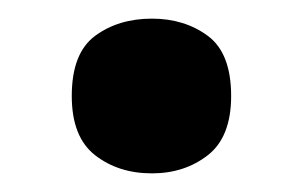

<svg xmlns="http://www.w3.org/2000/svg" viewBox="-20 -173 325 206"><path d="M57 -70Q57 -116 82 -134.5Q107 -153 143 -153Q178 -153 203 -134.5Q228 -116 228 -70Q228 -26 203 -6.5Q178 13 143 13Q107 13 82 -6.5Q57 -26 57 -70Z"/></svg>

Font: Noto Sans Sora Sompeng
Style: Bold
Weight: 700
Designer: Monotype Design Team. David Williams.
Foundry: Monotype Imaging Inc.
Version: Version 2.101